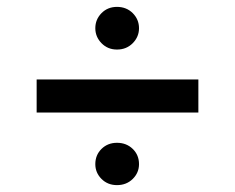

<svg xmlns="http://www.w3.org/2000/svg" viewBox="-20 -622 682 558"><path d="M86.5 -295V-391H556.5V-295ZM320 -84Q293 -84 275 -102Q257 -120 257 -145Q257 -171.5 275 -189.2Q293 -207 320 -207Q347.5 -207 365.8 -189.2Q384 -171.5 384 -145Q384 -120 365.8 -102Q347.5 -84 320 -84ZM320 -478Q293 -478 275 -496.5Q257 -515 257 -540Q257 -565.5 275 -583.8Q293 -602 320 -602Q347.5 -602 365.8 -583.8Q384 -565.5 384 -540Q384 -515 365.8 -496.5Q347.5 -478 320 -478Z"/></svg>

Font: Overpass Medium
Style: Regular
Weight: 500
Designer: Delve Withrington, Dave Bailey, Thomas Jockin
Foundry: Delve Fonts LLC
Version: Version 4.000